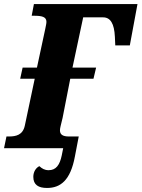

<svg xmlns="http://www.w3.org/2000/svg" viewBox="-42 -734 701 951"><path d="M191 197C257 197 307 160 329 41L348 -58H299C270 -58 255 -67 255 -88C255 -100 259 -112 268 -150L306 -344H421L434 -399H317L370 -648H469C505 -648 524 -617 527 -552C528 -532 528 -521 529 -509H601L639 -714H126L115 -656H126C165 -656 188 -651 188 -626C188 -617 185 -606 182 -590L141 -399H70L58 -344H130L81 -112C71 -65 37 -58 2 -58H-10L-22 0H271L264 35C254 84 235 109 199 109C179 109 166 101 153 89C136 97 123 117 123 142C123 182 149 197 191 197Z"/></svg>

Font: Noto Serif Condensed Black
Style: Italic
Weight: 900
Width: 3
Italic angle: -12°
Designer: Monotype Design Team
Foundry: Monotype Imaging Inc.
Version: Version 2.013